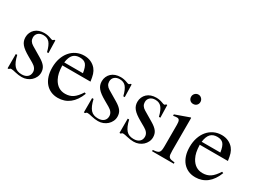

<svg xmlns="http://www.w3.org/2000/svg" viewBox="-46 -1388 2694 2024"><g transform="rotate(30 1301.0 -376.0)"><path d="M333 -349.6Q314.5 -424.8 287.1 -456.1Q259.8 -487.3 211.9 -487.3Q172.9 -487.3 149.4 -466.3Q126 -445.3 126 -411.1Q126 -363.3 173.8 -335L293.9 -263.7Q344.7 -233.4 366.2 -203.6Q387.7 -173.8 387.7 -131.8Q387.7 -102.5 375 -76.2Q362.3 -49.8 341.3 -30.8Q320.3 -11.7 292 -0.5Q263.7 10.7 231.4 10.7Q213.9 10.7 193.4 8.3Q172.9 5.9 148.4 0Q128.9 -4.9 118.2 -6.8Q107.4 -8.8 97.7 -8.8Q87.9 -8.8 83 -5.9Q78.1 -2.9 72.3 4.9H57.6V-168.9H75.2Q85 -126 97.7 -96.7Q110.4 -67.4 127 -48.8Q143.6 -30.3 166 -22Q188.5 -13.7 216.8 -13.7Q260.7 -13.7 285.6 -35.2Q310.5 -56.6 310.5 -93.8Q310.5 -143.6 252 -176.8L187.5 -213.9Q151.4 -234.4 126.5 -252.9Q101.6 -271.5 85.9 -290.5Q70.3 -309.6 63.5 -330.1Q56.6 -350.6 56.6 -374Q56.6 -404.3 67.9 -429.7Q79.1 -455.1 99.1 -473.6Q119.1 -492.2 147.5 -502Q175.8 -511.7 210 -511.7Q249 -511.7 285.2 -498Q305.7 -489.3 316.4 -489.3Q320.3 -489.3 322.3 -491.2Q324.2 -493.2 332 -500L333 -502H346.7L350.6 -349.6Z M906.2 -174.8Q871.1 -83 811 -36.1Q751 10.7 669.9 10.7Q622.1 10.7 583.5 -6.8Q544.9 -24.4 517.6 -56.6Q490.2 -88.9 475.6 -134.8Q460.9 -180.7 460.9 -238.3Q460.9 -299.8 478 -350.6Q495.1 -401.4 525.9 -438Q556.6 -474.6 599.6 -495.1Q642.6 -515.6 694.3 -515.6Q738.3 -515.6 774.9 -499Q811.5 -482.4 836.9 -452.1Q847.7 -438.5 855 -424.8Q862.3 -411.1 867.7 -394.5Q873 -377.9 877 -357.4Q880.9 -336.9 884.8 -310.5H542Q543.9 -256.8 551.3 -222.2Q558.6 -187.5 575.2 -155.3Q623 -65.4 715.8 -65.4Q769.5 -65.4 809.1 -91.8Q848.6 -118.2 888.7 -181.6ZM771.5 -347.7Q760.7 -419.9 736.8 -447.8Q712.9 -475.6 662.1 -475.6Q610.4 -475.6 581.5 -445.3Q552.7 -415 543.9 -347.7Z M1261.7 -349.6Q1243.2 -424.8 1215.8 -456.1Q1188.5 -487.3 1140.6 -487.3Q1101.6 -487.3 1078.1 -466.3Q1054.7 -445.3 1054.7 -411.1Q1054.7 -363.3 1102.5 -335L1222.7 -263.7Q1273.4 -233.4 1294.9 -203.6Q1316.4 -173.8 1316.4 -131.8Q1316.4 -102.5 1303.7 -76.2Q1291 -49.8 1270 -30.8Q1249 -11.7 1220.7 -0.5Q1192.4 10.7 1160.2 10.7Q1142.6 10.7 1122.1 8.3Q1101.6 5.9 1077.1 0Q1057.6 -4.9 1046.9 -6.8Q1036.1 -8.8 1026.4 -8.8Q1016.6 -8.8 1011.7 -5.9Q1006.8 -2.9 1001 4.9H986.3V-168.9H1003.9Q1013.7 -126 1026.4 -96.7Q1039.1 -67.4 1055.7 -48.8Q1072.3 -30.3 1094.7 -22Q1117.2 -13.7 1145.5 -13.7Q1189.5 -13.7 1214.4 -35.2Q1239.3 -56.6 1239.3 -93.8Q1239.3 -143.6 1180.7 -176.8L1116.2 -213.9Q1080.1 -234.4 1055.2 -252.9Q1030.3 -271.5 1014.6 -290.5Q999 -309.6 992.2 -330.1Q985.4 -350.6 985.4 -374Q985.4 -404.3 996.6 -429.7Q1007.8 -455.1 1027.8 -473.6Q1047.9 -492.2 1076.2 -502Q1104.5 -511.7 1138.7 -511.7Q1177.7 -511.7 1213.9 -498Q1234.4 -489.3 1245.1 -489.3Q1249 -489.3 1251 -491.2Q1252.9 -493.2 1260.7 -500L1261.7 -502H1275.4L1279.3 -349.6Z M1695.3 -349.6Q1676.8 -424.8 1649.4 -456.1Q1622.1 -487.3 1574.2 -487.3Q1535.2 -487.3 1511.7 -466.3Q1488.3 -445.3 1488.3 -411.1Q1488.3 -363.3 1536.1 -335L1656.2 -263.7Q1707 -233.4 1728.5 -203.6Q1750 -173.8 1750 -131.8Q1750 -102.5 1737.3 -76.2Q1724.6 -49.8 1703.6 -30.8Q1682.6 -11.7 1654.3 -0.5Q1626 10.7 1593.8 10.7Q1576.2 10.7 1555.7 8.3Q1535.2 5.9 1510.7 0Q1491.2 -4.9 1480.5 -6.8Q1469.7 -8.8 1460 -8.8Q1450.2 -8.8 1445.3 -5.9Q1440.4 -2.9 1434.6 4.9H1419.9V-168.9H1437.5Q1447.3 -126 1460 -96.7Q1472.7 -67.4 1489.3 -48.8Q1505.9 -30.3 1528.3 -22Q1550.8 -13.7 1579.1 -13.7Q1623 -13.7 1647.9 -35.2Q1672.9 -56.6 1672.9 -93.8Q1672.9 -143.6 1614.3 -176.8L1549.8 -213.9Q1513.7 -234.4 1488.8 -252.9Q1463.9 -271.5 1448.2 -290.5Q1432.6 -309.6 1425.8 -330.1Q1418.9 -350.6 1418.9 -374Q1418.9 -404.3 1430.2 -429.7Q1441.4 -455.1 1461.4 -473.6Q1481.4 -492.2 1509.8 -502Q1538.1 -511.7 1572.3 -511.7Q1611.3 -511.7 1647.5 -498Q1668 -489.3 1678.7 -489.3Q1682.6 -489.3 1684.6 -491.2Q1686.5 -493.2 1694.3 -500L1695.3 -502H1709L1712.9 -349.6Z M1995.1 -509.8V-113.3Q1995.1 -83 1997.6 -64.9Q2000 -46.9 2008.8 -36.6Q2017.6 -26.4 2033.7 -22.5Q2049.8 -18.6 2078.1 -15.6V0H1813.5V-15.6Q1842.8 -17.6 1859.9 -22Q1877 -26.4 1886.2 -36.6Q1895.5 -46.9 1898.4 -64.9Q1901.4 -83 1901.4 -113.3V-372.1Q1901.4 -409.2 1893.1 -424.3Q1884.8 -439.5 1865.2 -439.5Q1857.4 -439.5 1847.2 -438.5Q1836.9 -437.5 1826.2 -435.5L1818.4 -434.6V-451.2L1990.2 -512.7ZM1939.5 -761.7Q1962.9 -761.7 1979.5 -744.6Q1996.1 -727.5 1996.1 -704.1Q1996.1 -679.7 1980 -663.6Q1963.9 -647.5 1938.5 -647.5Q1914.1 -647.5 1898.4 -663.6Q1882.8 -679.7 1882.8 -704.1Q1882.8 -727.5 1899.4 -744.6Q1916 -761.7 1939.5 -761.7Z M2579.1 -174.8Q2543.9 -83 2483.9 -36.1Q2423.8 10.7 2342.8 10.7Q2294.9 10.7 2256.3 -6.8Q2217.8 -24.4 2190.4 -56.6Q2163.1 -88.9 2148.4 -134.8Q2133.8 -180.7 2133.8 -238.3Q2133.8 -299.8 2150.9 -350.6Q2168 -401.4 2198.7 -438Q2229.5 -474.6 2272.5 -495.1Q2315.4 -515.6 2367.2 -515.6Q2411.1 -515.6 2447.8 -499Q2484.4 -482.4 2509.8 -452.1Q2520.5 -438.5 2527.8 -424.8Q2535.2 -411.1 2540.5 -394.5Q2545.9 -377.9 2549.8 -357.4Q2553.7 -336.9 2557.6 -310.5H2214.8Q2216.8 -256.8 2224.1 -222.2Q2231.4 -187.5 2248 -155.3Q2295.9 -65.4 2388.7 -65.4Q2442.4 -65.4 2481.9 -91.8Q2521.5 -118.2 2561.5 -181.6ZM2444.3 -347.7Q2433.6 -419.9 2409.7 -447.8Q2385.7 -475.6 2335 -475.6Q2283.2 -475.6 2254.4 -445.3Q2225.6 -415 2216.8 -347.7Z"/></g></svg>

Font: Jomolhari
Style: Regular
Weight: 400
Designer: Christopher J. Fynn
Foundry: Christopher  J.  Fynn (Karma Drubgy¸ Tenzin).
Version: Version alpha 0.003c 2006